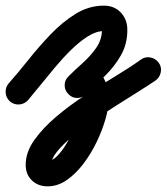

<svg xmlns="http://www.w3.org/2000/svg" viewBox="-45 -325 590 680"><path d="M-10 34Q-24 21 -25 2.5Q-26 -16 -14 -30Q18 -66 55 -112.5Q92 -159 134 -203Q176 -247 223 -276Q270 -305 323 -305Q360 -305 383 -280.5Q406 -256 406 -219Q406 -169 383.5 -129.5Q361 -90 327 -56.5Q293 -23 260 9Q260 9 260 9Q260 9 260 9Q247 22 228.5 22Q210 22 197 8Q184 -5 184 -23.5Q184 -42 198 -55Q220 -77 248 -102Q276 -127 296 -156Q316 -185 316 -219Q316 -222 320 -218.5Q324 -215 323 -215Q296 -215 266.5 -196.5Q237 -178 207 -148.5Q177 -119 149 -85.5Q121 -52 96.5 -21.5Q72 9 54 30Q41 44 22.5 45Q4 46 -10 34ZM260 9Q247 22 228.5 22Q210 22 197 8Q184 -5 184 -23.5Q184 -42 198 -55Q211 -68 227 -77Q243 -86 262 -86Q291 -86 308 -68Q325 -50 332.5 -23.5Q340 3 340 27Q340 57 328.5 97Q317 137 297 178.5Q277 220 250 255.5Q223 291 191 313Q159 335 124 335Q90 335 68 314Q46 293 46 259Q46 214 76.5 171Q107 128 155 87.5Q203 47 258.5 11Q314 -25 366 -56.5Q418 -88 454 -114Q469 -125 487.5 -121.5Q506 -118 517 -103Q528 -88 524.5 -69.5Q521 -51 506 -40Q484 -25 449 -3Q414 19 372 45.5Q330 72 288.5 100.5Q247 129 212.5 157.5Q178 186 157 212Q136 238 136 259Q136 258 135 255Q131 247 124 245Q123 245 124 245Q140 245 157.5 227.5Q175 210 191.5 182Q208 154 221 123.5Q234 93 242 67Q250 41 250 27Q250 16 247 5Q247 3 244.5 -2Q242 -7 244 -5Q249 1 257 3Q260 3 262 4Q261 4 263.5 3.5Q266 3 268 3Q270 2 265.5 5Q261 8 260 9Q260 9 260 9Q260 9 260 9Z"/></svg>

Font: FRB American Cursive Black
Style: Bold Italic
Weight: 900
Italic angle: -25°
Version: Version 2.0;Modular Font Editor K font №1